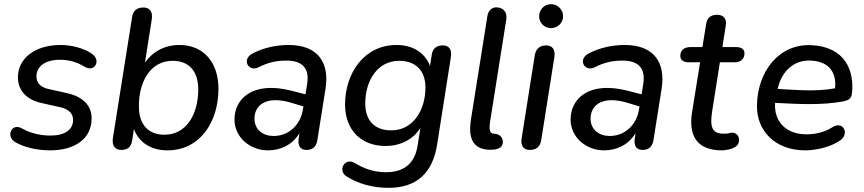

<svg xmlns="http://www.w3.org/2000/svg" viewBox="-20 -713 4148 922"><path d="M221 9C340 9 420 -47 420 -144C420 -207 378 -248 305 -265L211 -286C172 -295 155 -317 155 -346C155 -394 197 -426 268 -426C312 -426 353 -414 387 -392C436 -364 467 -424 421 -455C384 -481 324 -497 272 -497C143 -497 66 -429 66 -342C66 -279 107 -235 176 -219L270 -198C309 -189 331 -169 331 -137C331 -90 291 -62 223 -62C174 -62 126 -73 84 -97C35 -124 6 -57 54 -30C97 -5 158 9 221 9Z M784 9C939 9 1029 -125 1029 -287C1029 -416 955 -497 842 -497C770 -497 713 -465 676 -412L709 -621C714 -657 699 -677 669 -677C637 -677 618 -661 614 -629L522 -49C517 -13 533 7 563 7C594 7 611 -9 615 -41L623 -93C649 -24 711 9 784 9ZM770 -66C706 -66 664 -99 651 -160C648 -174 647 -188 647 -204C647 -325 705 -421 809 -421C886 -421 932 -373 932 -283C932 -163 874 -66 770 -66Z M1267 9C1326 9 1385 -17 1418 -74L1414 -46C1409 -11 1424 7 1452 7C1481 7 1499 -9 1504 -40L1543 -286C1563 -410 1509 -497 1366 -497C1310 -497 1249 -485 1196 -458C1137 -430 1172 -365 1222 -390C1266 -413 1308 -422 1355 -422C1436 -422 1466 -382 1455 -310L1447 -260L1381 -277C1196 -325 1106 -241 1106 -139C1106 -54 1180 9 1267 9ZM1202 -144C1202 -205 1255 -260 1390 -216L1437 -202L1435 -190C1423 -109 1363 -60 1294 -60C1244 -60 1202 -89 1202 -144Z M1846 189C1980 189 2057 119 2079 -18L2145 -438C2151 -474 2137 -495 2107 -495C2076 -495 2057 -480 2053 -448L2045 -396C2019 -464 1958 -497 1884 -497C1729 -497 1637 -362 1637 -211C1637 -89 1714 -12 1831 -12C1903 -12 1964 -43 1999 -99L1985 -12C1971 75 1917 114 1833 114C1776 114 1728 97 1682 69C1635 42 1600 107 1644 134C1697 168 1767 189 1846 189ZM1859 -87C1779 -87 1734 -134 1734 -216C1734 -325 1792 -421 1897 -421C1977 -421 2023 -373 2023 -293C2023 -184 1964 -87 1859 -87Z M2394 -24C2398 -47 2384 -71 2351 -71C2332 -71 2328 -91 2333 -126L2411 -618C2416 -649 2403 -672 2373 -677C2343 -682 2324 -663 2320 -633L2242 -142C2232 -80 2232 2 2327 6C2337 6 2388 10 2394 -24Z M2524 7C2556 7 2574 -9 2579 -40L2642 -438C2648 -474 2633 -495 2603 -495C2571 -495 2553 -478 2548 -447L2485 -49C2479 -13 2494 7 2524 7ZM2626 -578C2658 -578 2684 -603 2684 -635C2684 -667 2658 -693 2626 -693C2594 -693 2569 -667 2569 -635C2569 -603 2594 -578 2626 -578Z M2881 9C2940 9 2999 -17 3032 -74L3028 -46C3023 -11 3038 7 3066 7C3095 7 3113 -9 3118 -40L3157 -286C3177 -410 3123 -497 2980 -497C2924 -497 2863 -485 2810 -458C2751 -430 2786 -365 2836 -390C2880 -413 2922 -422 2969 -422C3050 -422 3080 -382 3069 -310L3061 -260L2995 -277C2810 -325 2720 -241 2720 -139C2720 -54 2794 9 2881 9ZM2816 -144C2816 -205 2869 -260 3004 -216L3051 -202L3049 -190C3037 -109 2977 -60 2908 -60C2858 -60 2816 -89 2816 -144Z M3446 9C3458 9 3478 6 3493 1C3513 -6 3530 -17 3529 -43C3528 -61 3516 -76 3494 -76C3482 -75 3483 -71 3456 -71C3399 -71 3388 -102 3400 -180L3437 -414H3509C3538 -414 3555 -431 3555 -457C3555 -477 3540 -487 3514 -487H3449L3465 -589C3471 -623 3455 -642 3423 -642C3393 -642 3375 -627 3371 -597L3353 -487H3296C3266 -487 3247 -472 3247 -445C3247 -424 3262 -414 3288 -414H3342L3303 -172C3286 -63 3326 9 3446 9Z M3846 9C3901 9 3969 -7 4015 -39C4060 -70 4030 -134 3979 -103C3940 -78 3897 -68 3852 -68C3756 -68 3696 -128 3702 -219C3821 -213 3926 -207 4029 -226C4049 -230 4068 -237 4071 -262C4084 -376 4037 -487 3879 -496C3719 -505 3618 -368 3615 -208C3612 -84 3704 9 3846 9ZM3715 -286V-288C3731 -362 3786 -428 3877 -422C3966 -416 3997 -361 3990 -289C3897 -272 3810 -281 3715 -286Z"/></svg>

Font: SN Pro Medium
Style: Italic
Weight: 400
Italic angle: -9°
Designer: Tobias Whetton
Foundry: Supernotes
Version: Version 1.001;Glyphs 3.2 (3249)